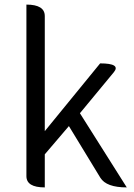

<svg xmlns="http://www.w3.org/2000/svg" viewBox="-20 -816 583 836"><path d="M175 0Q95 0 95 -49V-796Q175 -796 175 -746V-245L416 -540Q507 -540 476 -502L328 -323L532 0Q443 0 417 -42L280 -267L175 -144V0Z"/></svg>

Font: Swei Half Moon CJK TC
Style: DemiLight
Weight: 350
Version: Version 2.125